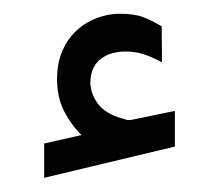

<svg xmlns="http://www.w3.org/2000/svg" viewBox="-20 -803 309 276"><path d="M97.2 -608.9Q81.5 -624.5 71.8 -644Q62 -663.6 62 -689.9Q62 -709 67.4 -724.1Q72.8 -739.3 82 -750.5Q95.2 -766.6 114 -774.9Q132.8 -783.2 152.8 -783.2Q173.3 -783.2 186 -778.3Q198.7 -773.4 212.4 -765.1L212.9 -713.4Q198.2 -721.2 186.3 -725.1Q174.3 -729 159.7 -729Q150.9 -729 140.9 -726.3Q130.9 -723.6 123 -716.8Q109.9 -705.1 109.9 -683.6Q110.4 -668 120.8 -653.8Q131.3 -639.6 155.3 -632.8Q157.7 -632.3 160.2 -631.3Q162.6 -630.4 165.5 -630.4Q168 -630.4 169.9 -630.9L231.4 -643.6V-592.3L43.5 -547.4V-596.7Z"/></svg>

Font: Vazir Medium
Style: Medium
Weight: 500
Designer: Saber Rastikerdar
Foundry: Saber Rastikerdar
Version: Version 30.0.0